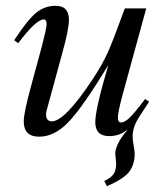

<svg xmlns="http://www.w3.org/2000/svg" viewBox="-20 -461 567 663"><path d="M495 -110 461 -58Q438 -23 438 10Q438 23 441.5 41.5Q445 60 445 71Q445 106 427 131Q409 156 349 182L340 164Q363 153 372 140.5Q381 128 381 103Q381 99 379.5 86Q378 73 378 71Q378 37 419 -11L418 -12Q392 9 357 9Q309 9 309 -39Q309 -84 354 -236Q265 -90 216.5 -39.5Q168 11 115 11Q62 11 62 -42Q62 -72 89 -170L124 -299Q141 -364 141 -377Q141 -394 131 -394Q105 -394 43 -312L29 -322Q76 -394 105.5 -417.5Q135 -441 172 -441Q218 -441 218 -393Q218 -360 196 -281L142 -83Q139 -74 139 -67Q139 -42 159 -42Q204 -42 301 -189Q334 -239 352.5 -280.5Q371 -322 411 -432H485L402 -129Q387 -72 387 -55Q387 -38 398 -38Q410 -38 427 -54Q444 -70 481 -119Z"/></svg>

Font: STIX
Style: Italic
Weight: 400
Italic angle: -16.33°
Designer: MicroPress Inc., with final additions and corrections provided by Coen Hoffman, Elsevier (retired)
Version: Version 1.1.1